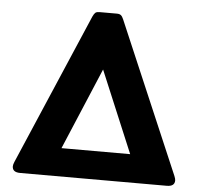

<svg xmlns="http://www.w3.org/2000/svg" viewBox="-52 -774 867 827"><g transform="rotate(5 382.0 -360.0)"><path d="M31 -26Q31 -33 36 -45L316 -698Q322 -711 327.5 -715.5Q333 -720 345 -720H420Q432 -720 438 -715Q444 -710 449 -698L728 -45Q733 -33 733 -26Q733 0 699 0H65Q31 0 31 -26ZM530 -122 382 -475 233 -122Z"/></g></svg>

Font: Mitr Medium
Style: Regular
Weight: 500
Designer: Thanarat Vachiruckul
Foundry: Cadson Demak
Version: Version 1.003